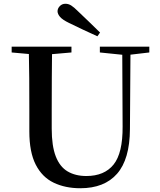

<svg xmlns="http://www.w3.org/2000/svg" viewBox="-20 -983 849 1021"><path d="M512 -810 498 -790Q460 -807 422 -825Q384 -843 347 -861Q312 -878 299 -893.5Q286 -909 286 -923Q286 -938 298 -950.5Q310 -963 328 -963Q344 -963 358.5 -954Q373 -945 397 -921Q424 -895 453.5 -867Q483 -839 512 -810ZM407 18Q327 18 265.5 -11.5Q204 -41 170 -107.5Q136 -174 136 -284V-397Q136 -481 135.5 -566Q135 -651 133 -735H257Q256 -652 255.5 -567.5Q255 -483 255 -397V-299Q255 -207 276.5 -151.5Q298 -96 339.5 -71.5Q381 -47 439 -47Q535 -47 584 -108Q633 -169 632 -310L630 -735H674L671 -296Q670 -136 602.5 -59Q535 18 407 18ZM42 -704V-735H360V-704L211 -691H187ZM511 -704V-735H774V-704L663 -691H638Z"/></svg>

Font: Noto Serif TC ExtraLight SemiBold
Style: Regular
Weight: 600
Version: Version 2.003-H1;hotconv 1.1.1;makeotfexe 2.6.0